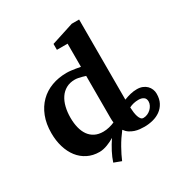

<svg xmlns="http://www.w3.org/2000/svg" viewBox="-197 -884 1095 1156"><g transform="rotate(-30 350.0 -306.0)"><path d="M388.2 -100.1Q387.2 -107.4 386.7 -115.2Q386.2 -123 386.2 -131.8V-424.8Q374.5 -428.7 361.8 -432.1Q351.1 -435.1 338.6 -437.5Q326.2 -439.9 314.9 -439.9Q280.3 -439.9 254.4 -425.5Q228.5 -411.1 211.7 -386Q194.8 -360.8 186.5 -326.9Q178.2 -293 178.2 -253.9Q178.2 -214.8 186.3 -183.1Q194.3 -151.4 210.4 -128.9Q226.6 -106.4 251 -94.2Q275.4 -82 308.1 -82Q329.1 -82 350.3 -87.2Q371.6 -92.3 388.2 -100.1ZM634.8 -104Q634.8 -124.5 621.3 -133.8Q607.9 -143.1 585.9 -143.1Q550.8 -143.1 521 -127.9Q521.5 -110.8 523.7 -93.8Q525.9 -76.7 530.3 -63.2Q534.7 -49.8 541.5 -41.5Q548.3 -33.2 559.1 -33.2Q573.7 -33.2 587.4 -39.3Q601.1 -45.4 611.6 -55.4Q622.1 -65.4 628.4 -78.1Q634.8 -90.8 634.8 -104ZM700.2 -120.1Q700.2 -83.5 686.3 -57.6Q672.4 -31.7 649.7 -15.4Q627 1 597.7 8.5Q568.4 16.1 538.1 16.1Q522.5 16.1 505.4 14.4Q488.3 12.7 471.4 7.1Q454.6 1.5 439.2 -8.5Q423.8 -18.6 412.1 -35.2Q396.5 -15.1 382.3 6.1Q368.2 27.3 356.2 48.6Q344.2 69.8 334.2 90.1Q324.2 110.4 316.9 127.9L266.1 108.9Q276.4 77.1 293.9 43.2Q311.5 9.3 334 -23.9Q322.8 -17.1 310.1 -10.7Q297.4 -4.4 283.7 0.7Q270 5.9 255.9 9Q241.7 12.2 228 12.2Q182.1 12.2 145.8 -6.1Q109.4 -24.4 84.2 -56.9Q59.1 -89.4 45.7 -133.8Q32.2 -178.2 32.2 -231Q32.2 -295.4 51.8 -345.5Q71.3 -395.5 106 -429.9Q140.6 -464.4 188.5 -482.2Q236.3 -500 293 -500Q307.1 -500 323.5 -498Q339.8 -496.1 354 -493.7Q370.1 -491.2 386.2 -487.8V-648.9H312V-689.9L467.8 -740.2H519V-183.1Q541 -191.9 563.7 -197.5Q586.4 -203.1 609.9 -203.1Q631.3 -203.1 648.2 -196.3Q665 -189.5 676.5 -178Q688 -166.5 694.1 -151.6Q700.2 -136.7 700.2 -120.1Z"/></g></svg>

Font: Charis SIL Phon
Style: Bold
Weight: 700
Foundry: SIL International
Version: Version 5.000